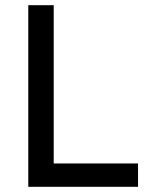

<svg xmlns="http://www.w3.org/2000/svg" viewBox="-20 -720 564 740"><path d="M89 0V-700H187V-90H512V0Z"/></svg>

Font: Figtree Light Medium
Style: Regular
Weight: 500
Version: Version 2.001;gftools[0.9.30]